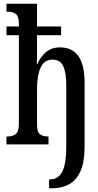

<svg xmlns="http://www.w3.org/2000/svg" viewBox="-20 -780 531 1037"><path d="M245 237V189H250Q278 189 297.5 172.5Q317 156 327.5 117Q338 78 338 8V-321Q338 -387 321.5 -422.5Q305 -458 263 -458Q219 -458 199.5 -415Q180 -372 180 -300V-108Q180 -65 197 -54Q214 -43 238 -43H242V0H15V-43H23Q47 -43 64.5 -55.5Q82 -68 82 -112V-590H15V-637H82V-652Q82 -693 64.5 -705Q47 -717 23 -717H15V-760H180V-637H310V-590H180V-508Q180 -486 179.5 -464.5Q179 -443 179 -434H182Q196 -470 226.5 -497Q257 -524 304 -524Q369 -524 403 -477.5Q437 -431 437 -329V8Q437 96 414 146Q391 196 351 216.5Q311 237 259 237Z"/></svg>

Font: Noto Serif ExtraCondensed Medium
Style: Regular
Weight: 500
Width: 2
Designer: Monotype Design Team
Foundry: Monotype Imaging Inc.
Version: Version 2.015